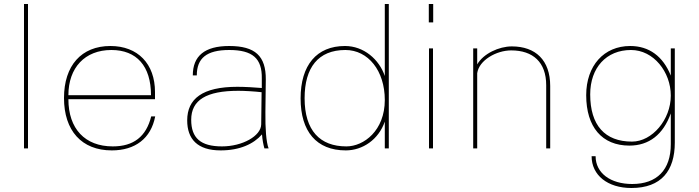

<svg xmlns="http://www.w3.org/2000/svg" viewBox="-20 -742 3494 960"><path d="M100 0H120V-722H100Z M300 -252C300 -89 388 10 539 10C656 10 735 -50 756 -160H736C711 -59 648 -10 544 -10C405 -10 322 -98 322 -246H755V-282C755 -423 669 -512 532 -512C387 -512 300 -414 300 -252ZM322 -266C322 -403 404 -492 537 -492C663 -492 735 -412 735 -266Z M1286 -120C1285 -62 1192 -10 1090 -10C983 -10 936 -52 936 -143C936 -242 1012 -288 1172 -288C1202 -288 1253 -285 1288 -281ZM916 -140C916 -47 967 10 1083 10C1179 10 1248 -22 1290 -70C1292 -42 1297 -18 1302 0H1323C1311 -31 1306 -100 1307 -182L1309 -344C1310 -462 1256 -512 1126 -512C1003 -512 944 -462 944 -365H964C964 -451 1013 -492 1126 -492C1243 -492 1291 -450 1289 -349V-302C1255 -305 1203 -308 1167 -308C992 -308 916 -248 916 -140Z M1503 -251C1503 -404 1571 -492 1707 -492C1821 -492 1904 -388 1904 -242C1904 -89 1799 -10 1712 -10C1580 -10 1503 -89 1503 -251ZM1924 0V-722H1904V-362C1876 -445 1799 -512 1705 -512C1563 -512 1483 -416 1483 -250C1483 -85 1562 10 1709 10C1793 10 1873 -44 1904 -134V0Z M2145 0V-500H2125V0ZM2124 -630H2146V-722H2124Z M2366 -376C2375 -441 2462 -490 2536 -490C2645 -490 2711 -431 2711 -316V0H2731V-312C2731 -441 2658 -510 2539 -510C2475 -510 2397 -474 2366 -420V-500H2346V0H2366Z M3140 -34C3004 -34 2931 -116 2931 -270C2931 -404 3012 -492 3135 -492C3248 -492 3334 -382 3334 -264C3334 -144 3241 -34 3140 -34ZM2911 -266C2911 -107 2990 -14 3127 -14C3225 -14 3296 -69 3334 -175V-21C3334 107 3265 178 3141 178C3032 178 2958 123 2958 39H2938C2938 134 3018 198 3137 198C3287 198 3354 111 3354 -29V-500H3334V-364C3295 -461 3225 -512 3131 -512C3000 -512 2911 -414 2911 -266Z"/></svg>

Font: Perun Thin
Style: Regular
Weight: 100
Foundry: Copyright (c) Stefan Peev, Context Ltd, 2016
Version: Version 1.089